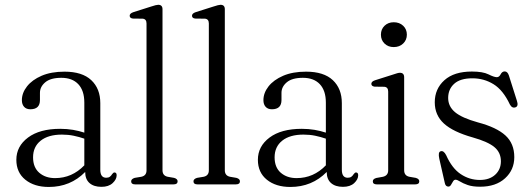

<svg xmlns="http://www.w3.org/2000/svg" viewBox="-20 -750 2158 781"><path d="M46.5 -100Q46.5 -155 94 -190.5Q141.5 -226 225 -226Q252.5 -226 277.2 -221.8Q302 -217.5 323 -210.5V-332.5Q323 -381.5 298.5 -407.5Q274 -433.5 229.5 -433.5Q185.5 -433.5 164 -415.2Q142.5 -397 142.5 -372.5V-343Q142.5 -305.5 103.5 -305.5Q87 -305.5 78 -315.5Q69 -325.5 69 -342.5Q69 -372 89.8 -398.5Q110.5 -425 149.2 -441.8Q188 -458.5 242.5 -458.5Q314.5 -458.5 351.2 -424Q388 -389.5 388 -330.5V-59.5Q388 -27 412 -27Q421.5 -27 427 -31.2Q432.5 -35.5 436 -41.5Q441 -48.5 445.5 -48.5Q454.5 -48.5 454.5 -37Q454.5 -20.5 438.2 -5.2Q422 10 392.5 10Q361.5 10 344 -5.5Q326.5 -21 326.5 -50.5Q266.5 10.5 178.5 10.5Q119.5 10.5 83 -19Q46.5 -48.5 46.5 -100ZM114.5 -110Q114.5 -69 139.8 -47.2Q165 -25.5 204 -25.5Q273 -25.5 323 -77.5V-186Q302.5 -193 280 -197.8Q257.5 -202.5 232 -202.5Q176.5 -202.5 145.5 -177.8Q114.5 -153 114.5 -110Z M641 -712.5V-57.5Q641 -35.5 662 -31L688 -26.5Q702.5 -22.5 702.5 -12.5Q702.5 0 686 0H529.5Q513.5 0 513.5 -12.5Q513.5 -22 528 -26.5L555 -31Q576 -35.5 576 -57V-654.5Q576 -672.5 560.5 -674L520.5 -674.5Q507.5 -676 507.5 -686Q507.5 -695.5 522.5 -700.5L595 -723.5Q616 -730.5 623.5 -730.5Q641 -730.5 641 -712.5Z M894.5 -712.5V-57.5Q894.5 -35.5 915.5 -31L941.5 -26.5Q956 -22.5 956 -12.5Q956 0 939.5 0H783Q767 0 767 -12.5Q767 -22 781.5 -26.5L808.5 -31Q829.5 -35.5 829.5 -57V-654.5Q829.5 -672.5 814 -674L774 -674.5Q761 -676 761 -686Q761 -695.5 776 -700.5L848.5 -723.5Q869.5 -730.5 877 -730.5Q894.5 -730.5 894.5 -712.5Z M1029 -100Q1029 -155 1076.5 -190.5Q1124 -226 1207.5 -226Q1235 -226 1259.8 -221.8Q1284.5 -217.5 1305.5 -210.5V-332.5Q1305.5 -381.5 1281 -407.5Q1256.5 -433.5 1212 -433.5Q1168 -433.5 1146.5 -415.2Q1125 -397 1125 -372.5V-343Q1125 -305.5 1086 -305.5Q1069.5 -305.5 1060.5 -315.5Q1051.5 -325.5 1051.5 -342.5Q1051.5 -372 1072.2 -398.5Q1093 -425 1131.8 -441.8Q1170.5 -458.5 1225 -458.5Q1297 -458.5 1333.8 -424Q1370.5 -389.5 1370.5 -330.5V-59.5Q1370.5 -27 1394.5 -27Q1404 -27 1409.5 -31.2Q1415 -35.5 1418.5 -41.5Q1423.5 -48.5 1428 -48.5Q1437 -48.5 1437 -37Q1437 -20.5 1420.8 -5.2Q1404.5 10 1375 10Q1344 10 1326.5 -5.5Q1309 -21 1309 -50.5Q1249 10.5 1161 10.5Q1102 10.5 1065.5 -19Q1029 -48.5 1029 -100ZM1097 -110Q1097 -69 1122.2 -47.2Q1147.5 -25.5 1186.5 -25.5Q1255.5 -25.5 1305.5 -77.5V-186Q1285 -193 1262.5 -197.8Q1240 -202.5 1214.5 -202.5Q1159 -202.5 1128 -177.8Q1097 -153 1097 -110Z M1581.5 -558.5Q1559 -558.5 1544.2 -572.8Q1529.5 -587 1529.5 -609Q1529.5 -631 1544.2 -645.2Q1559 -659.5 1581.5 -659.5Q1605 -659.5 1620 -645.2Q1635 -631 1635 -609Q1635 -587.5 1620 -573Q1605 -558.5 1581.5 -558.5ZM1624 -435.5V-57.5Q1624 -35.5 1645 -31L1671 -26.5Q1685.5 -22.5 1685.5 -12.5Q1685.5 0 1669 0H1512.5Q1496.5 0 1496.5 -12.5Q1496.5 -22 1510.5 -26L1538 -31Q1559 -36 1559 -57V-377.5Q1559 -395.5 1543.5 -397L1503.5 -397.5Q1490.5 -399.5 1490.5 -409Q1490.5 -418.5 1505.5 -423.5L1578 -446.5Q1599 -454 1606.5 -454Q1624 -454 1624 -435.5Z M1932 -18Q1971 -18 1994.2 -39.2Q2017.5 -60.5 2017.5 -94Q2017.5 -129.5 1991.2 -151.5Q1965 -173.5 1903 -191Q1823 -213.5 1785.8 -247.5Q1748.5 -281.5 1748.5 -334Q1748.5 -388.5 1787.8 -423.8Q1827 -459 1899.5 -459Q1944 -459 1967 -447.5Q1990 -436 2001 -436Q2010.5 -436 2016.5 -447.8Q2022.5 -459.5 2033 -459.5Q2044.5 -459.5 2050 -443L2082.5 -340.5Q2090 -318 2077 -313.5Q2063 -308.5 2054 -325Q2026.5 -383.5 1987.5 -407.5Q1948.5 -431.5 1901.5 -431.5Q1852 -431.5 1827.5 -409.2Q1803 -387 1803 -351.5Q1803 -317 1831.2 -293.5Q1859.5 -270 1924.5 -252Q2000 -232 2036 -199Q2072 -166 2072 -111Q2072 -59 2034.5 -24.8Q1997 9.5 1933 9.5Q1902 9.5 1882.2 2.5Q1862.5 -4.5 1851 -11.8Q1839.5 -19 1833 -19Q1827 -19 1822.8 -12Q1818.5 -5 1814.5 2Q1810.5 9 1804 9Q1792.5 9 1789.5 -5L1767 -104Q1761 -131 1772 -134.5Q1784.5 -139 1795 -118.5Q1818.5 -65.5 1854 -41.8Q1889.5 -18 1932 -18Z"/></svg>

Font: Fraunces 72pt S050 Light
Style: Regular
Weight: 300
Version: Version 1.000; ttfautohint (v1.8.3)